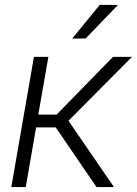

<svg xmlns="http://www.w3.org/2000/svg" viewBox="-20 -759 556 779"><path d="M272.9 -602.5 327.6 -603 458.5 -738.8 384.8 -739.3ZM371.6 0H442.4L257.8 -269L515.6 -528.3H438.5L209.5 -293.9H135.3L176.3 -528.3H117.7L25.9 0H84.5L126.5 -242.2H206.1Z"/></svg>

Font: Roboto Light
Style: Italic
Weight: 300
Italic angle: -12°
Designer: Google
Version: Version 2.137; 2017